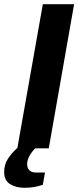

<svg xmlns="http://www.w3.org/2000/svg" viewBox="-53 -706 374 914"><path d="M63 188Q22 188 -5.6 170.2Q-33.2 152.3 -33.2 112.8Q-33.2 78.1 -15.9 50.8Q1.5 23.4 29.8 -2L150.9 -686H299.8L179.2 0H115.2Q98.6 15.6 87.4 35.9Q76.2 56.2 76.2 75.2Q76.2 93.3 86.4 104.2Q96.7 115.2 118.2 115.2H161.1L150.9 173.8Q109.4 188 63 188Z"/></svg>

Font: Archivo
Style: Bold Italic
Weight: 700
Italic angle: -10°
Designer: Hector Gatti
Foundry: Omnibus-Type
Version: Version 2.001